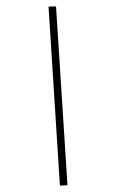

<svg xmlns="http://www.w3.org/2000/svg" viewBox="-148 -791 631 1045"><g transform="rotate(15 167.5 -268.5)"><path d="M304 200 -8 -725 31 -737 343 187Z"/></g></svg>

Font: Piazzolla 24pt Light
Style: Regular
Weight: 300
Designer: Juan Pablo del Peral
Foundry: Huerta Tipografica
Version: Version 2.005